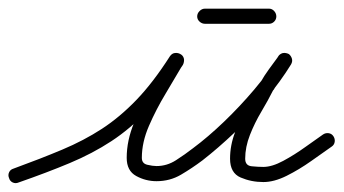

<svg xmlns="http://www.w3.org/2000/svg" viewBox="-30 -402 795 444"><path d="M-9 10Q-12 3 -9 -3.5Q-6 -10 1 -12Q64 -35 114 -56Q164 -77 205.5 -104Q247 -131 285.5 -171Q324 -211 363 -272Q368 -279 375 -279.5Q382 -280 387 -277Q393 -274 395 -267.5Q397 -261 393 -253Q375 -222 353 -185.5Q331 -149 314.5 -111Q298 -73 298 -37Q298 -24 310.5 -21Q323 -18 332 -18Q356 -18 377 -31.5Q398 -45 416 -59Q451 -85 488 -120.5Q525 -156 558 -195Q591 -234 613 -271Q617 -278 624 -278.5Q631 -279 637 -276Q642 -272 644.5 -265.5Q647 -259 642 -252Q632 -237 621.5 -223Q611 -209 602 -193Q602 -193 602 -193Q602 -193 602 -193Q602 -194 602 -194Q602 -194 602 -194Q590 -170 574.5 -144Q559 -118 548 -90Q537 -62 537 -35Q537 -19 552 -17.5Q567 -16 579 -16Q599 -16 625 -30Q651 -44 676 -62Q701 -80 717 -91Q723 -95 730 -94Q737 -93 741 -87Q745 -81 744 -74Q743 -67 737 -63Q717 -49 689.5 -29.5Q662 -10 633 4.5Q604 19 579 19Q551 19 526.5 8.5Q502 -2 502 -35Q502 -66 513.5 -96Q525 -126 541 -155Q557 -184 572 -210Q572 -210 572 -210Q572 -210 572 -211Q572 -211 572 -211Q572 -211 572 -211Q581 -227 592 -242Q603 -257 614 -272Q619 -279 625.5 -279.5Q632 -280 638 -277Q643 -273 645 -266.5Q647 -260 643 -253Q619 -214 585 -173Q551 -132 512.5 -95.5Q474 -59 438 -31Q414 -13 388.5 2Q363 17 332 17Q307 17 285 5Q263 -7 263 -37Q263 -77 280 -118Q297 -159 320 -197.5Q343 -236 363 -271Q367 -278 374 -279Q381 -280 387 -276Q392 -273 394.5 -266.5Q397 -260 393 -252Q351 -188 311 -146Q271 -104 227.5 -75.5Q184 -47 131.5 -25Q79 -3 13 20Q6 23 -0.5 20Q-7 17 -9 10ZM426 -364Q426 -371 431.5 -376.5Q437 -382 444 -382Q481 -382 518 -382Q555 -382 592 -382Q599 -382 604 -376.5Q609 -371 609 -364Q609 -357 604 -352Q599 -347 592 -347Q555 -347 518 -347Q481 -347 444 -347Q437 -347 431.5 -352Q426 -357 426 -364Z"/></svg>

Font: FRB American Cursive Guidelines Arrows
Style: Italic
Weight: 400
Italic angle: -25°
Version: Version 2.0;Modular Font Editor K font №1